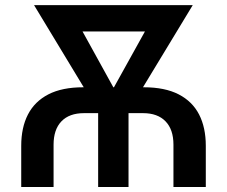

<svg xmlns="http://www.w3.org/2000/svg" viewBox="-20 -748 908 768"><path d="M64.9 0V-164.6Q64.9 -237.8 91.8 -290Q118.7 -342.3 173.6 -370.6Q228.5 -398.9 313 -398.9H555.2Q639.6 -398.9 694.6 -370.6Q749.5 -342.3 776.4 -290Q803.2 -237.8 803.2 -164.6V0H673.8V-169.4Q673.8 -230 642.1 -262.7Q610.4 -295.4 552.2 -295.4H315.9Q257.3 -295.4 225.8 -262.7Q194.3 -230 194.3 -169.4V0ZM372.6 0V-354H494.1V0ZM384.3 -284.2 116.2 -727.5H252L462.9 -345.2L450.2 -284.2ZM415.5 -284.2 408.2 -349.1 618.2 -727.5H751L482.4 -284.2ZM209.5 -622.1V-727.5H654.8V-622.1Z"/></svg>

Font: Inter 17pt SemiBold
Style: Regular
Weight: 600
Version: Version 4.001;git-66647c0bb